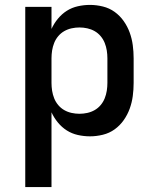

<svg xmlns="http://www.w3.org/2000/svg" viewBox="-20 -548 640 783"><path d="M83 215V-520H190V-430Q200 -452 216 -471.5Q232 -491 252.5 -504Q273 -517 297.5 -522.5Q322 -528 347 -528Q373 -528 399.5 -521.5Q426 -515 447.5 -499.5Q469 -484 484.5 -462Q500 -440 509 -415Q518 -390 521.5 -363.5Q525 -337 525 -310V-210Q525 -183 521.5 -156.5Q518 -130 509 -105Q500 -80 484.5 -58Q469 -36 447.5 -20.5Q426 -5 399.5 1.5Q373 8 347 8Q322 8 297.5 2.5Q273 -3 252.5 -16Q232 -29 216 -48.5Q200 -68 190 -90V215ZM304 -84Q320 -84 336 -87.5Q352 -91 366 -99Q380 -107 390.5 -119.5Q401 -132 407 -147Q413 -162 415.5 -178Q418 -194 418 -210V-310Q418 -326 415.5 -342Q413 -358 407 -373Q401 -388 390.5 -400.5Q380 -413 366 -421Q352 -429 336 -432.5Q320 -436 304 -436Q288 -436 272 -432.5Q256 -429 242 -421Q228 -413 217.5 -400.5Q207 -388 201 -373Q195 -358 192.5 -342Q190 -326 190 -310V-210Q190 -194 192.5 -178Q195 -162 201 -147Q207 -132 217.5 -119.5Q228 -107 242 -99Q256 -91 272 -87.5Q288 -84 304 -84Z"/></svg>

Font: Iosevka Aile Semibold
Style: Regular
Weight: 600
Designer: Belleve Invis
Foundry: Belleve Invis
Version: Version 31.1.0; ttfautohint (v1.8.4)